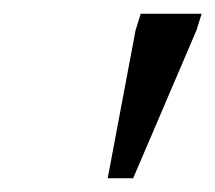

<svg xmlns="http://www.w3.org/2000/svg" viewBox="-20 -690 313 279"><path d="M136.5 -431 177 -646 184.5 -670H273L265.5 -646L173.5 -431Z"/></svg>

Font: Newsreader 16pt
Style: Italic
Weight: 400
Italic angle: -17°
Designer: Hugues Gentile
Foundry: Production Type
Version: Version 1.003